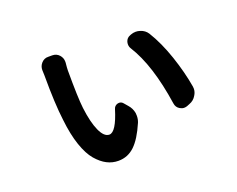

<svg xmlns="http://www.w3.org/2000/svg" viewBox="-101 -757 1202 973"><g transform="rotate(-20 500.0 -270.5)"><path d="M181.6 -526.4Q181.6 -546.9 195.3 -562.5Q210.9 -580.1 233.4 -579.1H253.9Q277.3 -579.1 292 -562.5Q305.7 -546.9 305.7 -527.3Q305.7 -524.4 305.7 -521.5Q302.7 -492.2 302.7 -481.4Q302.7 -332 309.6 -275.4Q319.3 -195.3 340.3 -148.9Q361.3 -102.5 389.6 -102.5Q425.8 -102.5 460 -213.9Q464.8 -231.4 482.4 -236.3Q486.3 -237.3 490.2 -237.3Q502.9 -237.3 511.7 -226.6L529.3 -206.1Q546.9 -186.5 551.8 -160.2Q552.7 -152.3 552.7 -144.5Q552.7 -126 545.9 -109.4Q512.7 -32.2 475.6 2.9Q438.5 38.1 387.7 38.1Q355.5 38.1 326.7 23.4Q297.9 8.8 270.5 -22.9Q243.2 -54.7 223.1 -113.3Q203.1 -171.9 194.3 -252.9Q182.6 -343.8 182.6 -496.1ZM640.6 -476.6Q633.8 -487.3 633.8 -500Q633.8 -506.8 635.7 -513.7Q641.6 -533.2 661.1 -540L666 -542Q678.7 -546.9 692.4 -546.9Q704.1 -546.9 715.8 -543Q741.2 -535.2 754.9 -513.7Q795.9 -447.3 826.2 -357.9Q856.4 -268.6 870.1 -187.5Q871.1 -181.6 871.1 -175.8Q871.1 -157.2 860.4 -140.6Q847.7 -118.2 823.2 -109.4L808.6 -103.5Q800.8 -100.6 792 -100.6Q781.2 -100.6 769.5 -107.4Q751 -118.2 748 -140.6Q715.8 -357.4 640.6 -476.6Z"/></g></svg>

Font: Gen Jyuu Gothic Bold
Style: Bold
Weight: 700
Designer: [Source Han Sans]
Ryoko NISHIZUKA  (kana & ideographs); Paul D. Hunt (Latin, Greek & Cyrillic); Wenlong ZHANG  (bopomofo
Version: Version 1.002.20150607